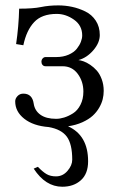

<svg xmlns="http://www.w3.org/2000/svg" viewBox="-20 -462 462 715"><path d="M105.5 166 121.1 159.2Q139.2 178.2 153.6 186.5Q168 194.8 188.5 194.8Q213.9 194.8 231.4 174.3Q249 153.8 249 132.8Q249 74.2 228.8 46.9Q208.5 19.5 161.6 11.2Q104 6.8 70.3 -19.8Q36.6 -46.4 36.6 -84.5Q36.6 -95.2 45.2 -104.2Q53.7 -113.3 66.9 -113.3Q100.1 -113.3 105.5 -76.2Q109.4 -49.8 130.6 -34.7Q151.9 -19.5 189 -19.5Q203.1 -19.5 219 -24.4Q234.9 -29.3 251.7 -39.8Q268.6 -50.3 279.5 -71.5Q290.5 -92.8 290.5 -121.1Q290.5 -158.7 269.5 -187Q248.5 -215.3 212.9 -215.3H149.4Q142.6 -215.3 138.4 -220.2Q134.3 -225.1 134.3 -231.9Q134.3 -239.3 138.9 -244.4Q143.6 -249.5 149.4 -249.5H189Q215.3 -249.5 235.4 -258.3Q255.4 -267.1 265.9 -280.3Q276.4 -293.5 281.2 -306.2Q286.1 -318.8 286.1 -330.1Q286.1 -367.2 255.6 -388.7Q225.1 -410.2 191.4 -410.2Q135.7 -410.2 107.2 -379.6Q78.6 -349.1 66.9 -293.5L40 -297.9Q49.8 -364.7 51.3 -429.7Q103.5 -429.7 132.8 -435.8Q162.1 -441.9 197.3 -441.9Q223.1 -441.9 248.3 -436.5Q273.4 -431.2 297.6 -419.4Q321.8 -407.7 336.7 -385Q351.6 -362.3 351.6 -331.5Q351.6 -302.7 327.4 -274.7Q303.2 -246.6 272 -238.3Q280.8 -237.3 291.7 -233.4Q302.7 -229.5 316.2 -220.5Q329.6 -211.4 340.6 -199Q351.6 -186.5 358.9 -166.7Q366.2 -147 366.2 -123.5Q366.2 -107.9 362.5 -92.8Q358.9 -77.6 349.4 -61Q339.8 -44.4 325.2 -31Q310.5 -17.6 286.9 -6.8Q263.2 3.9 233.4 8.3Q308.1 42 308.1 138.7Q308.1 185.1 281.2 209.2Q254.4 233.4 211.9 233.4Q149.4 233.4 105.5 166Z"/></svg>

Font: Libertinage
Style: l
Weight: 400
Designer: OSP
Foundry: OSP
Version: Version 1.0; 2008; OFL relea